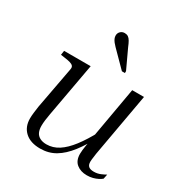

<svg xmlns="http://www.w3.org/2000/svg" viewBox="-178 -900 996 1045"><g transform="rotate(30 319.5 -377.5)"><path d="M174 -179Q170 -157 167.5 -137.5Q165 -118 165 -101Q165 -78 172.5 -61.5Q180 -45 197 -36Q214 -27 238 -27Q279 -27 314.5 -50Q350 -73 384.5 -118Q419 -163 455 -230L469 -208Q432 -137 394.5 -88.5Q357 -40 315 -15Q273 10 220 10Q159 10 125 -21Q91 -52 91 -105Q91 -122 93.5 -141.5Q96 -161 99 -183L148 -446Q151 -460 144.5 -467.5Q138 -475 123.5 -479Q109 -483 85 -486L64 -489L68 -516H235ZM499 -118Q498 -108 496.5 -98.5Q495 -89 494 -80.5Q493 -72 493 -65Q493 -45 503.5 -36Q514 -27 536 -27Q559 -27 578.5 -35.5Q598 -44 608 -50L602 -21Q594 -14 580.5 -7Q567 0 550 4.5Q533 9 513 9Q474 9 448.5 -11.5Q423 -32 423 -74Q423 -85 424.5 -98.5Q426 -112 428.5 -127Q431 -142 434 -156V-163L496 -516H570ZM360 -707Q352 -727 344.5 -740Q337 -753 328 -759Q319 -765 306 -765Q290 -765 279.5 -754.5Q269 -744 269 -729Q269 -719 273 -710Q277 -701 284 -692Q291 -683 300 -674L396 -577H415V-589Z"/></g></svg>

Font: Roboto Serif 120pt Expanded Light
Style: Italic
Weight: 300
Width: 7
Italic angle: -10°
Designer: Greg Gazdowicz
Foundry: Commercial Type
Version: Version 1.008